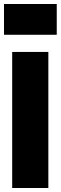

<svg xmlns="http://www.w3.org/2000/svg" viewBox="-20 -941 304 961"><path d="M222 0H41V-681H222ZM264 -767H0V-921H264Z"/></svg>

Font: Gabarito Black
Style: Regular
Weight: 900
Designer: Leandro Assis / Alvaro Franca / Felipe Casaprima
Foundry: Naipe Foundry
Version: Version 1.000